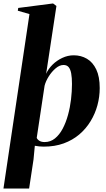

<svg xmlns="http://www.w3.org/2000/svg" viewBox="-47 -837 614 1111"><path d="M-27 254 14 -21.5 123.5 -755.5 56 -775 58.5 -791 260 -817 279.5 -802.5 220 -410Q232.5 -438.5 257 -462.8Q281.5 -487 313.5 -502Q345.5 -517 379.5 -517Q422 -517 456 -497Q490 -477 510 -435.2Q530 -393.5 530 -327.5Q530 -277 516.8 -228Q503.5 -179 477.2 -135.8Q451 -92.5 412 -59.2Q373 -26 321.5 -7.2Q270 11.5 206 11.5Q193.5 11.5 180.2 10.2Q167 9 154.5 6.5L147 85.5L121.5 254ZM211.5 -15Q245 -15 271 -36Q297 -57 315.8 -92.5Q334.5 -128 346.5 -171.8Q358.5 -215.5 364 -262Q369.5 -308.5 369.5 -351Q369.5 -387.5 365 -412Q360.5 -436.5 350 -448.8Q339.5 -461 320.5 -461Q298 -461 275.2 -441.8Q252.5 -422.5 235 -394.8Q217.5 -367 211 -341L165.5 -39Q170.5 -28.5 181.8 -21.8Q193 -15 211.5 -15Z"/></svg>

Font: Merriweather 144pt ExtraBold
Style: Italic
Weight: 800
Italic angle: -7.8°
Version: Version 2.101